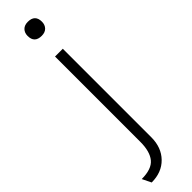

<svg xmlns="http://www.w3.org/2000/svg" viewBox="-346 -698 872 872"><g transform="rotate(-45 89.5 -262.0)"><path d="M109 -629Q63 -629 63 -674Q63 -694 75 -706.5Q87 -719 109 -719Q155 -719 155 -674Q155 -654 143 -641.5Q131 -629 109 -629ZM-9 195 -30 152Q34 152 59.5 121Q85 90 85 28V-520H135V48Q135 114 95.5 154.5Q56 195 -9 195Z"/></g></svg>

Font: Lexend ExtraLight
Style: Regular
Weight: 200
Designer: Bonnie Shaver-Troup, Thomas Jockin
Foundry: Lexend
Version: Version 1.007; ttfautohint (v1.8.3)